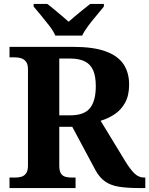

<svg xmlns="http://www.w3.org/2000/svg" viewBox="-20 -951 755 971"><path d="M28.1 0V-53H55.6Q72.4 -53 87.1 -56.9Q101.9 -60.9 111.6 -73.9Q121.4 -87 121.4 -113.1V-599.9Q121.4 -627 111.1 -639.8Q100.7 -652.6 85.7 -656.8Q70.7 -661 55.6 -661H28.1V-714H350.5Q452 -714 514.2 -691.3Q576.4 -668.7 604.7 -626.2Q633 -583.7 633 -523.3Q633 -468 612.5 -431.2Q591.9 -394.4 559.3 -373Q526.7 -351.6 488.9 -340.2L612.6 -137.1Q639.2 -93.6 660.6 -73.3Q681.9 -53 709.5 -53H714.8V0H681.6Q622 0 580.8 -6.8Q539.6 -13.6 511.7 -33.1Q483.7 -52.6 463 -90L345.4 -309.8H279.8V-113.1Q279.8 -87 288.1 -73.9Q296.4 -60.9 310.9 -56.9Q325.3 -53 342.7 -53H362.1V0ZM335.3 -367.8Q406.5 -367.8 435.5 -404.8Q464.5 -441.7 464.5 -515.1Q464.5 -565.6 450.7 -596.4Q436.9 -627.1 407.8 -641.1Q378.7 -655 333.3 -655H279.8V-367.8ZM259.9 -771Q249.9 -794 229.6 -820.5Q209.3 -847 187.6 -873Q166 -899 150 -918V-931H219.2Q233.6 -920.6 252.9 -904.2Q272.1 -887.8 292.2 -871.3Q312.2 -854.8 327.2 -841.2Q342.2 -854.8 362.2 -871.3Q382.3 -887.8 402.3 -904.2Q422.4 -920.6 436.2 -931H505.4V-918Q490.4 -899 468.3 -873Q446.1 -847 426.3 -820.5Q406.5 -794 395.5 -771Z"/></svg>

Font: Noto Serif Ethiopic
Style: Regular
Weight: 400
Designer: Monotype Design Team
Foundry: Monotype Imaging Inc.
Version: Version 2.102